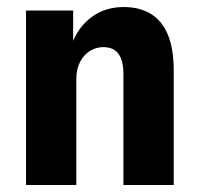

<svg xmlns="http://www.w3.org/2000/svg" viewBox="-20 -526 567 546"><path d="M54 0V-496H188V-405H186Q204 -451 242 -478.5Q280 -506 332 -506Q377 -506 409 -486.5Q441 -467 457.5 -427Q474 -387 474 -326V0H331V-315Q331 -343 324 -360Q317 -377 304.5 -384.5Q292 -392 274 -392Q253 -392 235.5 -381Q218 -370 207.5 -349.5Q197 -329 197 -302V0Z"/></svg>

Font: Nunito Sans 10pt Condensed ExtraBold
Style: Regular
Weight: 800
Width: 3
Designer: Vernon Adams
Foundry: Vernon Adams
Version: Version 3.101;gftools[0.9.27]